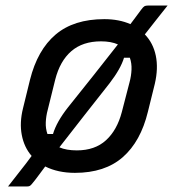

<svg xmlns="http://www.w3.org/2000/svg" viewBox="-20 -612 640 692"><path d="M356 -543Q409 -543 450 -525Q460 -538 469.5 -551Q479 -564 488 -576Q496 -587 500.5 -589.5Q505 -592 513 -592H584Q562 -565 542 -539Q522 -513 502 -488Q532 -457 541.5 -411.5Q551 -366 538 -310L513 -209Q487 -102 422.5 -45.5Q358 11 250 11Q189 11 143 -12Q130 5 118 21.5Q106 38 95 51Q90 57 86.5 58.5Q83 60 78 60H9Q28 35 52 5Q76 -25 94 -50Q67 -81 58.5 -125.5Q50 -170 63 -222L88 -324Q115 -432 180.5 -487.5Q246 -543 356 -543ZM344 -463Q278 -463 237 -427.5Q196 -392 179 -325L152 -216Q146 -194 145 -171.5Q144 -149 151 -129H171Q184 -173 225 -225Q271 -282 316 -339Q361 -396 405 -452Q380 -463 344 -463ZM375 -312Q330 -255 284.5 -197Q239 -139 194 -81Q219 -70 257 -70Q322 -70 362 -106.5Q402 -143 419 -208L447 -316Q453 -338 454 -361Q455 -384 448 -404H427Q415 -364 375 -312Z"/></svg>

Font: Recursive Mn Lnr St
Style: Italic
Weight: 400
Italic angle: -15°
Monospace: yes
Version: Version 1.079;hotconv 1.0.112;makeotfexe 2.5.65598; ttfautoh